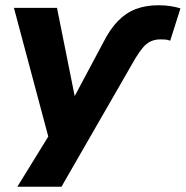

<svg xmlns="http://www.w3.org/2000/svg" viewBox="-20 -531 707 731"><path d="M372 -367Q398 -419 428.5 -450.5Q459 -482 497 -496.5Q535 -511 583 -511Q609 -511 630.5 -507.5Q652 -504 667 -499L628 -376Q618 -380 609 -380.5Q600 -381 590 -381Q571 -381 555 -374Q539 -367 525.5 -351.5Q512 -336 496 -310L214 180H46L181 -39L174 27L33 -501H197L266 -157H260Z"/></svg>

Font: Nunito Sans 8pt ExtraBold
Style: Italic
Weight: 800
Italic angle: -9°
Version: Version 3.101;gftools[0.9.27]